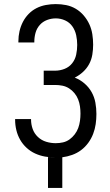

<svg xmlns="http://www.w3.org/2000/svg" viewBox="-20 -763 540 940"><path d="M215 157V6Q224 7 232 7.5Q240 8 249 8H251Q225 8 200 3.5Q175 -1 152 -11.5Q129 -22 110 -39.5Q91 -57 78.5 -79Q66 -101 60 -126Q54 -151 54 -177V-180H132V-178Q132 -154 140 -131.5Q148 -109 165.5 -92.5Q183 -76 206 -69Q229 -62 253 -62Q271 -62 288.5 -66Q306 -70 320.5 -80.5Q335 -91 346 -105.5Q357 -120 363 -136.5Q369 -153 371.5 -171Q374 -189 374 -207Q374 -225 371.5 -242.5Q369 -260 362.5 -276.5Q356 -293 344.5 -307Q333 -321 318 -330.5Q303 -340 285.5 -343.5Q268 -347 250 -347H194V-417H250Q274 -417 296.5 -426Q319 -435 333.5 -453.5Q348 -472 353 -495.5Q358 -519 358 -543Q358 -567 353 -590.5Q348 -614 334.5 -633.5Q321 -653 299 -663Q277 -673 253 -673Q231 -673 210 -665Q189 -657 174.5 -640.5Q160 -624 154 -602.5Q148 -581 148 -559V-555H70V-561Q70 -586 75.5 -610Q81 -634 92 -655.5Q103 -677 120 -694.5Q137 -712 158.5 -723Q180 -734 204.5 -738.5Q229 -743 253 -743Q279 -743 304 -738Q329 -733 351 -720Q373 -707 390 -687Q407 -667 417.5 -644Q428 -621 432 -595.5Q436 -570 436 -544Q436 -520 432 -495.5Q428 -471 416.5 -449.5Q405 -428 386.5 -411Q368 -394 346 -383Q372 -373 393.5 -354.5Q415 -336 428.5 -312Q442 -288 447 -260.5Q452 -233 452 -205Q452 -180 448.5 -155.5Q445 -131 436 -107.5Q427 -84 412 -63.5Q397 -43 377 -28Q357 -13 333 -4.5Q309 4 285 7V157Z"/></svg>

Font: HulyMono
Style: Regular
Weight: 400
Monospace: yes
Designer: Belleve Invis
Foundry: Belleve Invis
Version: Version 33.2.5; ttfautohint (v1.8.4)